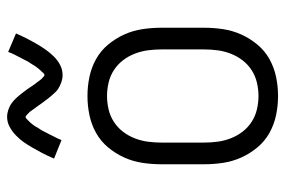

<svg xmlns="http://www.w3.org/2000/svg" viewBox="-151 -643 802 540"><g transform="rotate(-90 250.0 -373.0)"><path d="M250 8Q223 8 196.5 2.5Q170 -3 146.5 -16Q123 -29 105.5 -50Q88 -71 77 -95.5Q66 -120 62 -146.5Q58 -173 58 -200V-320Q58 -347 62 -373.5Q66 -400 77 -424.5Q88 -449 105.5 -470Q123 -491 146.5 -504Q170 -517 196.5 -522.5Q223 -528 250 -528Q277 -528 303.5 -522.5Q330 -517 353.5 -504Q377 -491 394.5 -470Q412 -449 423 -424.5Q434 -400 438 -373.5Q442 -347 442 -320V-200Q442 -173 438 -146.5Q434 -120 423 -95.5Q412 -71 394.5 -50Q377 -29 353.5 -16Q330 -3 303.5 2.5Q277 8 250 8ZM250 -47Q269 -47 288 -51.5Q307 -56 323 -66.5Q339 -77 350.5 -92Q362 -107 369 -125Q376 -143 378.5 -162Q381 -181 381 -200V-320Q381 -339 378.5 -358Q376 -377 369 -395Q362 -413 350.5 -428Q339 -443 323 -453.5Q307 -464 288 -468.5Q269 -473 250 -473Q231 -473 212 -468.5Q193 -464 177 -453.5Q161 -443 149.5 -428Q138 -413 131 -395Q124 -377 121.5 -358Q119 -339 119 -320V-200Q119 -181 121.5 -162Q124 -143 131 -125Q138 -107 149.5 -92Q161 -77 177 -66.5Q193 -56 212 -51.5Q231 -47 250 -47ZM309 -598Q303 -598 298 -599Q293 -600 288.5 -601.5Q284 -603 279 -605.5Q274 -608 270 -610.5Q266 -613 262.5 -616.5Q259 -620 255.5 -624Q252 -628 248.5 -632Q245 -636 242 -640Q239 -644 236 -648Q233 -652 230 -656Q227 -660 224 -664.5Q221 -669 217.5 -673.5Q214 -678 211 -682.5Q208 -687 205.5 -690Q203 -693 198 -697.5Q193 -702 192 -702Q188 -702 186 -699.5Q184 -697 181 -694.5Q178 -692 175 -688.5Q172 -685 170.5 -683Q169 -681 167.5 -679Q166 -677 164.5 -674.5Q163 -672 161.5 -669Q160 -666 158 -663.5Q156 -661 154 -657.5Q152 -654 150.5 -651Q149 -648 147 -644Q145 -640 143 -636.5Q141 -633 139 -628.5Q137 -624 134.5 -619.5Q132 -615 130 -610.5Q128 -606 126 -601L74 -622Q82 -641 90 -656Q98 -671 105.5 -684Q113 -697 120 -707Q127 -717 138 -728Q149 -739 162.5 -746.5Q176 -754 191 -754Q197 -754 202 -753Q207 -752 211.5 -750.5Q216 -749 221 -746.5Q226 -744 230 -741Q234 -738 237.5 -735Q241 -732 244.5 -728Q248 -724 251.5 -720Q255 -716 258 -712Q261 -708 264 -704Q267 -700 270 -696Q273 -692 276 -687Q279 -682 282.5 -677.5Q286 -673 289 -669Q292 -665 294.5 -661.5Q297 -658 302 -653.5Q307 -649 308 -649Q312 -649 314 -651.5Q316 -654 319 -657Q322 -660 325 -663.5Q328 -667 329.5 -669Q331 -671 332.5 -673Q334 -675 335.5 -677.5Q337 -680 338.5 -682.5Q340 -685 342 -688Q344 -691 346 -694Q348 -697 349.5 -700.5Q351 -704 353 -707.5Q355 -711 357 -715Q359 -719 361 -723Q363 -727 365.5 -731.5Q368 -736 370 -741Q372 -746 374 -751L426 -729Q418 -711 410 -695.5Q402 -680 394.5 -667.5Q387 -655 380 -645Q373 -635 362 -623.5Q351 -612 337.5 -605Q324 -598 309 -598Z"/></g></svg>

Font: Iosevka Term Curly Light
Style: Regular
Weight: 300
Designer: Belleve Invis
Foundry: Belleve Invis
Version: Version 32.3.0